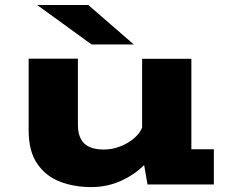

<svg xmlns="http://www.w3.org/2000/svg" viewBox="-20 -734 915 764"><path d="M343 10.5Q274.5 10.5 218 -11.5Q161.5 -33.5 127.8 -83Q94 -132.5 94 -215.5V-500.5H290V-237Q290 -188 314.8 -163.5Q339.5 -139 393.5 -139Q426.5 -139 458 -151.2Q489.5 -163.5 512.8 -183.2Q536 -203 545.5 -226V-500H741.5V-140H831V0H567L553.5 -77.5Q516 -39 461 -14.2Q406 10.5 343 10.5ZM344.5 -557 128 -714H331.5L512.5 -557Z"/></svg>

Font: Trispace SemiExpanded ExtraBold
Style: Regular
Weight: 800
Width: 6
Designer: Tyler Finck
Foundry: Etcetera Type Company
Version: Version 1.210; ttfautohint (v1.8.3)